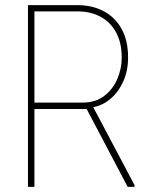

<svg xmlns="http://www.w3.org/2000/svg" viewBox="-20 -731 611 751"><path d="M89.4 -710.9H282.7Q340.8 -710.9 385.5 -687.3Q430.2 -663.6 455.6 -617.9Q481 -572.3 481 -505.9Q481 -454.6 462.2 -412.6Q443.4 -370.6 411.4 -343.8Q379.4 -316.9 339.8 -311L326.7 -304.7H97.7L96.7 -329.6H301.8Q353 -329.6 387.2 -355.5Q421.4 -381.3 438.7 -421.6Q456.1 -461.9 456.1 -505.9Q456.1 -562.5 434.8 -602.8Q413.6 -643.1 374.5 -664.8Q335.4 -686.5 282.7 -686.5H114.7V0H89.4ZM479.5 0 314.5 -313 343.8 -313.5 506.3 -6.8V0Z"/></svg>

Font: Roboto Condensed Thin
Style: Regular
Weight: 250
Width: 3
Designer: Christian Robertson
Foundry: Google
Version: Version 3.009; 2024